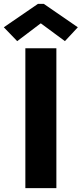

<svg xmlns="http://www.w3.org/2000/svg" viewBox="-46 -968 421 988"><path d="M84.5 0V-719.7H244.1V0ZM42.5 -756.3 -26.4 -827.6 149.4 -948.2H179.2L354.5 -827.6L288.1 -756.3L165 -847.2H162.6Z"/></svg>

Font: Reddit Sans ExtraBold
Style: Regular
Weight: 800
Designer: Stephen Hutchings
Foundry: Reddit
Version: Version 1.014; ttfautohint (v1.8.4.7-5d5b)